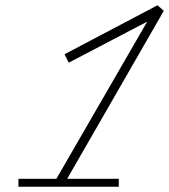

<svg xmlns="http://www.w3.org/2000/svg" viewBox="-20 -709 642 729"><path d="M50 0H431V-30H235L602 -668L578 -689L225 -503L241 -471L539 -627L194 -30H50Z"/></svg>

Font: Louise
Style: Regular
Weight: 400
Designer: Ange Degheest & Luna Delabre & Camille Depalle
Foundry: Velvetyne Type Foundry
Version: Version 1.000;FEAKit 1.0